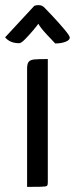

<svg xmlns="http://www.w3.org/2000/svg" viewBox="-59 -731 293 751"><path d="M0 0ZM47 0V-463Q47 -482 53.5 -489.5Q60 -497 75 -498.5Q90 -500 128 -500V-16Q128 -7 124.5 -4Q121 -1 101 -0.5Q81 0 47 0ZM92 -711Q107 -711 117 -699Q124 -692 147.5 -667Q171 -642 192.5 -616.5Q214 -591 214 -584Q214 -574 197 -567.5Q180 -561 157 -561Q148 -570 123.5 -596.5Q99 -623 91 -638Q87 -632 72 -614Q57 -596 40.5 -579Q24 -562 16 -562Q-20 -562 -39 -585L75 -708Q82 -711 92 -711Z"/></svg>

Font: Yanone Kaffeesatz
Style: Regular
Weight: 400
Designer: Yanone (Cyrillic: Daniel Pouzeot & Huerta Tipografica)
Foundry: Yanone
Version: Version 1.100;PS 001.100;hotconv 1.0.70;makeotf.lib2.5.58329